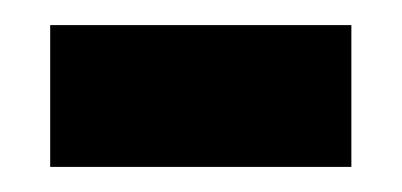

<svg xmlns="http://www.w3.org/2000/svg" viewBox="-20 -620 320 153"><path d="M20 -487V-600H260V-487Z"/></svg>

Font: Karantina
Style: Bold
Weight: 700
Designer: Rony Koch
Foundry: Rony Koch
Version: Version 1.000; ttfautohint (v1.8.3)